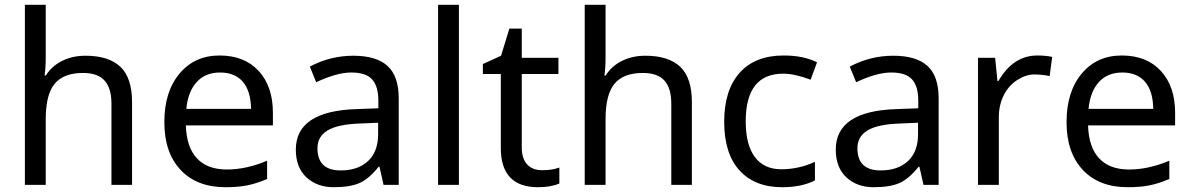

<svg xmlns="http://www.w3.org/2000/svg" viewBox="-20 -780 5028 810"><path d="M450.2 0V-342.8Q450.2 -408.2 421.1 -440.2Q392.1 -472.2 330.1 -472.2Q248.5 -472.2 210.7 -426.8Q172.9 -381.3 172.9 -276.9V0H85V-759.8H172.9V-537.1Q172.9 -493.2 168 -461.9H173.8Q197.8 -501 241.7 -522.9Q285.6 -544.9 340.8 -544.9Q438.5 -544.9 487.8 -498.3Q537.1 -451.7 537.1 -349.1V0Z M766.1 -320.8H1039.1Q1038.1 -396 1004.4 -435.1Q970.7 -474.1 908.4 -474.1Q846.2 -474.1 809.6 -433.6Q772.9 -393.1 766.1 -320.8ZM1106.9 -102.1V-24.9Q1062.5 -5.9 1023.4 2Q984.4 9.8 931.2 9.8Q810.5 9.8 741.9 -63.2Q673.3 -136.2 673.3 -264.6Q673.3 -393.1 737.3 -469.5Q801.3 -545.9 906.2 -545.9Q1011.2 -545.9 1071.3 -480.7Q1131.3 -415.5 1131.3 -304.2V-251H764.2Q766.6 -159.7 810.5 -112.3Q854.5 -64.9 937 -64.9Q1019.5 -64.9 1106.9 -102.1Z M1417 -61Q1490.7 -61 1533 -100.8Q1575.2 -140.6 1575.2 -213.9V-262.2L1496.1 -258.8Q1403.8 -255.4 1361.6 -229.5Q1319.3 -203.6 1319.3 -154.8Q1319.3 -61 1417 -61ZM1662.1 -365.2V0H1598.1L1581.1 -76.2H1577.1Q1537.1 -25.9 1497.3 -8.1Q1457.5 9.8 1387.7 9.8Q1317.9 9.8 1272.9 -31.7Q1228 -73.2 1228 -148.9Q1228 -312 1485.4 -319.8L1576.2 -323.2V-355Q1576.2 -416 1549.8 -445.1Q1523.4 -474.1 1462.2 -474.1Q1400.9 -474.1 1314 -433.1L1287.1 -499Q1373.5 -544.9 1470.5 -544.9Q1567.4 -544.9 1614.7 -502Q1662.1 -459 1662.1 -365.2Z M1916 0H1828.1V-759.8H1916Z M2092.8 -155.8V-467.8H2017.1V-509.8L2093.8 -544.9L2128.9 -659.2H2181.2V-536.1H2335.9V-467.8H2181.2V-158.2Q2181.2 -111.8 2203.4 -86.9Q2225.6 -62 2267.8 -62Q2310.1 -62 2339.8 -73.2V-5.9Q2304.2 9.8 2250 9.8Q2092.8 9.8 2092.8 -155.8Z M2812 0V-342.8Q2812 -408.2 2783 -440.2Q2753.9 -472.2 2691.9 -472.2Q2610.4 -472.2 2572.5 -426.8Q2534.7 -381.3 2534.7 -276.9V0H2446.8V-759.8H2534.7V-537.1Q2534.7 -493.2 2529.8 -461.9H2535.6Q2559.6 -501 2603.5 -522.9Q2647.5 -544.9 2702.6 -544.9Q2800.3 -544.9 2849.6 -498.3Q2898.9 -451.7 2898.9 -349.1V0Z M3284.2 -469.2Q3126 -469.2 3126 -268.1Q3126 -168.9 3164.6 -117.4Q3203.1 -65.9 3276.4 -65.9Q3349.6 -65.9 3418 -97.2V-19Q3362.3 9.8 3279.8 9.8Q3164.1 9.8 3099.6 -61.3Q3035.2 -132.3 3035.2 -266.1Q3035.2 -399.9 3100.3 -472.9Q3165.5 -545.9 3286.1 -545.9Q3370.1 -545.9 3426.8 -517.1L3399.9 -443.8Q3332 -469.2 3284.2 -469.2Z M3694.8 -61Q3768.6 -61 3810.8 -100.8Q3853 -140.6 3853 -213.9V-262.2L3773.9 -258.8Q3681.6 -255.4 3639.4 -229.5Q3597.2 -203.6 3597.2 -154.8Q3597.2 -61 3694.8 -61ZM3939.9 -365.2V0H3876L3858.9 -76.2H3855Q3814.9 -25.9 3775.1 -8.1Q3735.4 9.8 3665.5 9.8Q3595.7 9.8 3550.8 -31.7Q3505.9 -73.2 3505.9 -148.9Q3505.9 -312 3763.2 -319.8L3854 -323.2V-355Q3854 -416 3827.6 -445.1Q3801.3 -474.1 3740 -474.1Q3678.7 -474.1 3591.8 -433.1L3564.9 -499Q3651.4 -544.9 3748.3 -544.9Q3845.2 -544.9 3892.6 -502Q3939.9 -459 3939.9 -365.2Z M4356 -545.9Q4391.6 -545.9 4418.9 -540L4408.2 -459Q4378.4 -465.8 4343 -465.8Q4307.6 -465.8 4271.2 -442.4Q4234.9 -418.9 4214.4 -377.7Q4193.8 -336.4 4193.8 -286.1V0H4106V-536.1H4178.2L4188 -438H4191.9Q4254.4 -545.9 4356 -545.9Z M4572.3 -320.8H4845.2Q4844.2 -396 4810.5 -435.1Q4776.9 -474.1 4714.6 -474.1Q4652.3 -474.1 4615.7 -433.6Q4579.1 -393.1 4572.3 -320.8ZM4913.1 -102.1V-24.9Q4868.7 -5.9 4829.6 2Q4790.5 9.8 4737.3 9.8Q4616.7 9.8 4548.1 -63.2Q4479.5 -136.2 4479.5 -264.6Q4479.5 -393.1 4543.5 -469.5Q4607.4 -545.9 4712.4 -545.9Q4817.4 -545.9 4877.4 -480.7Q4937.5 -415.5 4937.5 -304.2V-251H4570.3Q4572.8 -159.7 4616.7 -112.3Q4660.6 -64.9 4743.2 -64.9Q4825.7 -64.9 4913.1 -102.1Z"/></svg>

Font: NotoSans
Style: Regular
Weight: 400
Designer: Monotype Design team
Foundry: Monotype Imaging Inc.
Version: Version 1.04